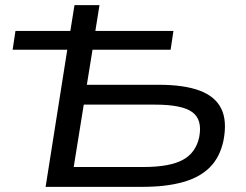

<svg xmlns="http://www.w3.org/2000/svg" viewBox="-20 -725 956 745"><path d="M157 0 241 -532H29L40 -605H253L269 -705H366L350 -605H653L642 -532H339L317 -396H597Q694 -396 754.5 -373.5Q815 -351 838.5 -303.5Q862 -256 847 -179Q833 -114 793.5 -75Q754 -36 688.5 -18Q623 0 534 0ZM266 -77H537Q638 -77 689 -104.5Q740 -132 753 -193Q766 -261 726 -290Q686 -319 582 -319H305Z"/></svg>

Font: Nunito Sans 10pt Expanded
Style: Italic
Weight: 400
Width: 7
Italic angle: -9°
Designer: Vernon Adams
Foundry: Vernon Adams
Version: Version 3.101;gftools[0.9.27]